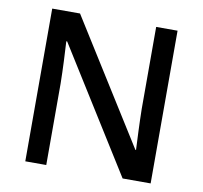

<svg xmlns="http://www.w3.org/2000/svg" viewBox="-79 -799 935 884"><g transform="rotate(10 388.0 -357.0)"><path d="M681 0V-714H581V-330C582 -265 586 -182 588 -140H585L225 -714H95V0H193V-380C192 -452 188 -524 185 -577H189L550 0Z"/></g></svg>

Font: Noto Sans Bengali UI Medium
Style: Regular
Weight: 500
Designer: Jelle Bosma - Monotype Design Team
Foundry: Monotype Imaging Inc.
Version: Version 2.003